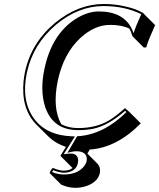

<svg xmlns="http://www.w3.org/2000/svg" viewBox="-20 -678 791 955"><path d="M495.1 -658.2Q549.3 -658.2 598.9 -647Q648.4 -635.7 670.9 -624L693.4 -612.8L694.8 -609.9L751.5 -553.2Q719.7 -482.4 710.4 -451.7Q709 -446.8 707.5 -442.4L695.3 -441.4L638.7 -498Q632.3 -519.5 624 -535.6Q585.9 -554.2 527.3 -554.2Q450.7 -554.2 379.4 -488.8Q296.4 -411.6 267.6 -277.3Q239.3 -141.6 284.7 -60.1Q320.8 -41 368.7 -41Q460 -41 524.9 -80.6Q559.1 -102.1 601.6 -140.1L623.5 -121.1L680.2 -64.5Q560.5 57.1 426.3 65.9L414.6 85.9L465.3 136.7Q481.9 154.8 476.6 182.6Q467.3 226.1 412.1 246.6Q384.3 256.3 354 256.3Q317.9 255.9 283.7 239.7L227.1 183.1Q231.4 167 242.7 157.2Q277.3 171.4 297.9 170.9Q324.7 170.4 340.8 157.7L285.2 102.1L280.8 96.2L308.1 52.7Q255.4 35.2 219.2 -0.5L162.6 -56.6Q84 -135.3 97.2 -273.9Q99.6 -296.9 104 -318.8Q135.3 -466.3 255.4 -565.4Q368.7 -657.7 495.1 -658.2ZM495.1 -647.9Q369.6 -647.9 258.8 -555.2Q144 -458 113.8 -316.9Q84.5 -180.2 147.5 -90.3Q194.3 -24.9 280.3 -6.8Q307.1 -1.5 335.4 0L352.5 0.5L296.9 88.9Q311.5 86.4 331.5 85.9Q363.8 85.9 368.2 113.8Q368.7 117.2 368.7 120.1Q368.7 126.5 367.2 133.3Q358.9 173.3 311.5 180.2Q304.2 181.2 297.9 181.2Q274.9 180.7 244.6 168.5Q240.7 173.8 239.3 177.7Q267.6 189.9 297.4 189.9Q364.3 189.9 397.5 149.9Q407.7 136.7 410.6 124Q417.5 84.5 377.9 75.7Q370.1 74.2 362.3 74.2Q349.1 74.2 337.9 76.7L315.4 82L363.8 -0.5H368.7Q496.1 -9.3 608.9 -120.6L602.1 -126.5Q516.6 -51.8 441.4 -37.1Q409.2 -30.8 368.7 -30.8Q243.2 -30.8 204.6 -146.5Q190.9 -188.5 190.4 -239.7Q190.4 -286.1 201.2 -335.9Q237.3 -506.8 355 -583Q414.1 -620.6 470.7 -621.1Q596.2 -621.1 637.2 -530.8Q641.1 -521.5 644.5 -512.7Q654.8 -546.9 682.6 -607.4Q602.1 -647.5 495.1 -647.9Z"/></svg>

Font: Linux Biolinum Shadow O
Style: Italic
Weight: 400
Italic angle: -12°
Designer: Philipp H. Poll
Foundry: Philipp H. Poll
Version: Version 0.6.2